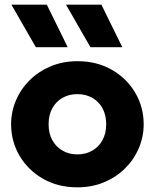

<svg xmlns="http://www.w3.org/2000/svg" viewBox="-20 -787 663 822"><path d="M311.4 15Q228 15 164 -21.8Q100 -58.6 63.8 -120Q27.6 -181.4 27.6 -255Q27.6 -308.5 48.3 -357.2Q69 -405.9 107 -443.6Q145 -481.2 197 -503.1Q249 -525 311.4 -525Q394.8 -525 458.8 -488.2Q522.8 -451.4 558.9 -390Q595.1 -328.6 595.1 -255Q595.1 -201.5 574.4 -152.8Q553.8 -104.1 515.8 -66.4Q477.9 -28.8 426 -6.9Q374.1 15 311.4 15ZM311.4 -126Q346.5 -126 374.4 -141.8Q402.4 -157.5 418.5 -186.4Q434.6 -215.2 434.6 -255Q434.6 -294.8 418.7 -323.7Q402.8 -352.6 374.8 -368.3Q346.9 -384 311.4 -384Q275.9 -384 247.9 -368.3Q220 -352.6 204.1 -323.7Q188.1 -294.8 188.1 -255Q188.1 -215.2 204.2 -186.4Q220.4 -157.5 248.3 -141.8Q276.2 -126 311.4 -126ZM367.1 -585 262.6 -767H414.1L503.6 -585ZM133.4 -585 28.9 -767H180.4L269.9 -585Z"/></svg>

Font: Geologica Thin
Style: Regular
Weight: 100
Version: Version 1.010;gftools[0.9.28]